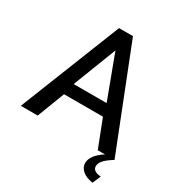

<svg xmlns="http://www.w3.org/2000/svg" viewBox="-206 -846 1090 1171"><g transform="rotate(30 338.5 -261.0)"><path d="M620 188Q571 180 546 157.5Q521 135 521 106Q521 51 600 0H549L474 -193H200L126 0H7L289 -710H387L667 0Q625 26 606 47Q587 68 587 89Q587 126 645 130ZM452 -276 338 -581 220 -276Z"/></g></svg>

Font: Oxford Sans SemiBold
Style: Regular
Weight: 600
Designer: Matt McInerney, Pablo Impallari, Rodrigo Fuenzalida
Foundry: Matt McInerney, Pablo Impallari, Rodrigo Fuenzalida
Version: Version 3.000g; ttfautohint (v1.5) -l 8 -r 28 -G 28 -x 14 -D